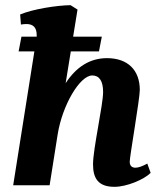

<svg xmlns="http://www.w3.org/2000/svg" viewBox="-20 -717 620 743"><path d="M550 -84C532 -74 516 -68 504 -68C490 -68 482 -76 482 -91C482 -112 521 -335 521 -369C521 -446 474 -492 394 -492C328 -492 275 -458 234 -395L254 -518H363L374 -575H263L280 -680L253 -697C198 -696 108 -682 58 -661L61 -622C66 -623 75 -624 82 -624C109 -624 122 -610 122 -581V-575H63L52 -518H113L31 0H172L203 -196C221 -310 289 -425 337 -425C364 -425 379 -404 379 -361C379 -311 340 -141 340 -81C340 -27 360 6 423 6C470 6 537 -22 563 -48Z"/></svg>

Font: Caladea
Style: Bold Italic
Weight: 700
Italic angle: -9°
Designer: Carolina Giovagnoli and Andres Torresi
Foundry: Carolina Giovagnoli & Andres Torresi
Version: Version 1.001;hotconv 1.0.109;makeotfexe 2.5.65596